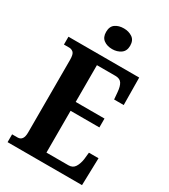

<svg xmlns="http://www.w3.org/2000/svg" viewBox="-220 -1023 991 1126"><g transform="rotate(30 275.5 -459.5)"><path d="M20 0V-53H57Q96 -53 96 -109V-600Q96 -640 83.5 -650.5Q71 -661 56 -661H20V-714H499L501 -529H436L432 -576Q429 -614 416.5 -633.5Q404 -653 373 -653H248V-404H443V-344H248V-61H397Q426 -61 440 -83Q454 -105 459 -138L464 -185H529L524 0ZM278 -779Q243 -779 220 -796Q197 -813 197 -849Q197 -886 220 -902.5Q243 -919 278 -919Q311 -919 335.5 -902.5Q360 -886 360 -849Q360 -813 335.5 -796Q311 -779 278 -779Z"/></g></svg>

Font: Noto Serif Ethiopic ExtraCondensed ExtraBold
Style: Regular
Weight: 800
Width: 2
Designer: Monotype Design Team
Foundry: Monotype Imaging Inc.
Version: Version 2.102; ttfautohint (v1.8.4.7-5d5b)